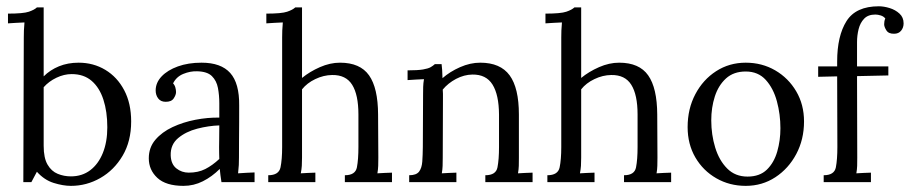

<svg xmlns="http://www.w3.org/2000/svg" viewBox="-20 -591 2952 623"><path d="M57.2 -469.4Q57.2 -481.1 57.6 -492.1Q57.9 -503.1 59.4 -518.2Q45.8 -517.8 32.8 -516.9Q19.8 -516 5.9 -515.2V-546.8Q55.7 -546.8 73.7 -553Q91.7 -559.2 99.7 -566.9H121.7V-343.2Q142.6 -364.1 171.4 -375.9Q200.2 -387.6 235.1 -387.6Q283.1 -387.6 321.8 -364.3Q360.5 -341 383 -298.3Q405.6 -255.6 405.6 -196.9Q405.6 -132.7 377.9 -85.8Q350.2 -38.9 305.6 -13.4Q261.1 12.1 210.1 12.1Q184.8 12.1 154.2 2.6Q123.6 -7 99.7 -33.7L81.8 0H55.7ZM121.7 -118.1Q121.7 -78.1 134.4 -56.7Q147 -35.2 167.2 -27Q187.4 -18.7 210.1 -18.7Q246.4 -18.7 272.8 -38.7Q299.2 -58.7 313.7 -94.6Q328.2 -130.5 328.2 -177.9Q328.2 -228.8 315.5 -267.7Q302.9 -306.6 277.4 -328.6Q251.9 -350.6 212.7 -350.6Q187.8 -350.6 163.2 -338.8Q138.6 -327.1 121.7 -308Z M698.6 0Q696.4 -12.8 695.3 -22.6Q694.2 -32.3 693.1 -42.9Q667.8 -17.6 638.2 -2.8Q608.7 12.1 575.4 12.1Q518.5 12.1 490.6 -13.8Q462.8 -39.6 462.8 -77.4Q462.8 -112.2 484 -137.3Q505.3 -162.4 539.8 -178.6Q574.3 -194.7 614.2 -202.4Q654.2 -210.1 691.6 -209.4V-256Q691.6 -282 687.2 -305.5Q682.8 -328.9 667.6 -344Q652.4 -359 619.7 -359.7Q597.7 -360.5 575 -351.3Q552.3 -342.1 541.6 -320.5Q547.1 -314.6 549.1 -306.7Q551.2 -298.9 551.2 -292.3Q551.2 -283.1 543.6 -271.7Q536.1 -260.4 517.4 -260.7Q501.7 -260.7 493.4 -271.5Q485.1 -282.4 485.1 -297.4Q485.1 -322.7 504.4 -343.1Q523.7 -363.4 557.2 -375.5Q590.8 -387.6 634 -387.6Q697.1 -387.6 727 -354.2Q756.9 -320.9 756.1 -248.6Q756.1 -220.4 756 -192.3Q755.8 -164.3 755.6 -136Q755.4 -107.8 755.4 -79.6Q755.4 -67.8 754.9 -55.7Q754.3 -43.6 752.5 -28.6Q766 -29.3 779.2 -30.3Q792.4 -31.2 806 -31.5V0ZM691.6 -184.1Q657.1 -183 620.1 -173.5Q583.1 -163.9 557.9 -142.8Q532.8 -121.7 533.9 -86.5Q535 -58.3 552.3 -44.6Q569.5 -30.8 592.6 -30.8Q623 -30.8 646.1 -42.5Q669.2 -54.3 691.6 -75.2Q691.2 -83.6 691.1 -93.1Q690.9 -102.7 690.9 -113.3Q690.9 -117 691.2 -137.3Q691.6 -157.7 691.6 -184.1Z M1099 -22.4Q1133.1 -22.4 1138.1 -48Q1143 -73.7 1143 -114V-219.3Q1143 -283.5 1122.7 -315.9Q1102.3 -348.4 1057.6 -347.6Q1030.1 -347.3 1003.1 -334.4Q976.2 -321.6 960 -301.1V-79.6Q960 -64.5 959.3 -53Q958.6 -41.4 956 -28.6Q967.7 -29.3 979.6 -29.9Q991.6 -30.4 1003.3 -30.8V0H850.4V-22.4Q884.9 -22.4 890.2 -48Q895.5 -73.7 895.5 -114V-469.4Q895.5 -481.1 895.9 -492.1Q896.2 -503.1 897.7 -518.2Q884.1 -517.8 870.9 -516.9Q857.7 -516 844.2 -515.2V-546.8Q893.7 -546.8 911.8 -553Q930 -559.2 938 -566.9H960V-338.1Q985 -358.6 1018 -373.1Q1051 -387.6 1083.2 -387.6Q1148.5 -387.6 1177.5 -346.5Q1206.5 -305.5 1206.8 -219.3L1207.6 -79.6Q1207.6 -64.5 1207.2 -53Q1206.8 -41.4 1204.6 -28.6Q1216.4 -29.3 1228.3 -29.9Q1240.2 -30.4 1251.9 -30.8V0H1099Z M1307.7 0V-22.4Q1330.8 -22.4 1339.8 -34.1Q1348.7 -45.8 1350.2 -66.6Q1351.7 -87.3 1352 -114L1352.8 -285.3Q1352.8 -297 1353.1 -309.1Q1353.5 -321.2 1355.7 -334.1Q1342.1 -333.7 1329.1 -332.8Q1316.1 -331.9 1302.5 -331.1V-362.7Q1335.5 -362.7 1352.6 -365.6Q1369.6 -368.5 1377.5 -373.1Q1385.4 -377.7 1390.9 -382.8H1412.9Q1414 -374.8 1414.7 -364Q1415.5 -353.1 1415.8 -337.4Q1440 -358.6 1472.9 -373.1Q1505.7 -387.6 1538.3 -387.6Q1603.6 -387.6 1633.7 -346.5Q1663.7 -305.5 1663.7 -219.3V-79.6Q1663.7 -64.5 1663.4 -53Q1663 -41.4 1660.8 -28.6Q1672.5 -29.3 1684.5 -29.9Q1696.4 -30.4 1708.1 -30.8V0H1554.8V-22.4Q1589.3 -22.4 1594.2 -48Q1599.2 -73.7 1599.2 -114V-219.3Q1598.8 -283.5 1578.1 -316.6Q1557.4 -349.8 1512.7 -349.1Q1485.9 -348.7 1459.8 -335Q1433.8 -321.2 1416.6 -300.3Q1417.3 -294.5 1417.3 -286.8Q1417.3 -279.1 1417.3 -271L1416.6 -79.6Q1416.6 -64.5 1416.2 -53Q1415.8 -41.4 1413.6 -28.6Q1425.4 -29.3 1437.3 -29.9Q1449.2 -30.4 1460.9 -30.8V0Z M2004.8 -22.4Q2038.9 -22.4 2043.8 -48Q2048.8 -73.7 2048.8 -114V-219.3Q2048.8 -283.5 2028.4 -315.9Q2008.1 -348.4 1963.3 -347.6Q1935.8 -347.3 1908.9 -334.4Q1881.9 -321.6 1865.8 -301.1V-79.6Q1865.8 -64.5 1865.1 -53Q1864.3 -41.4 1861.8 -28.6Q1873.5 -29.3 1885.4 -29.9Q1897.3 -30.4 1909.1 -30.8V0H1756.1V-22.4Q1790.6 -22.4 1795.9 -48Q1801.2 -73.7 1801.2 -114V-469.4Q1801.2 -481.1 1801.6 -492.1Q1802 -503.1 1803.4 -518.2Q1789.9 -517.8 1776.7 -516.9Q1763.5 -516 1749.9 -515.2V-546.8Q1799.4 -546.8 1817.6 -553Q1835.7 -559.2 1843.8 -566.9H1865.8V-338.1Q1890.7 -358.6 1923.7 -373.1Q1956.7 -387.6 1989 -387.6Q2054.3 -387.6 2083.2 -346.5Q2112.2 -305.5 2112.6 -219.3L2113.3 -79.6Q2113.3 -64.5 2112.9 -53Q2112.6 -41.4 2110.4 -28.6Q2122.1 -29.3 2134 -29.9Q2145.9 -30.4 2157.7 -30.8V0H2004.8Z M2399.7 12.1Q2347.3 12.1 2304.4 -12.5Q2261.5 -37 2236.3 -80.1Q2211.2 -123.2 2211.2 -178.6Q2211.2 -238 2236.2 -285.3Q2261.1 -332.6 2303.8 -360.1Q2346.5 -387.6 2399.7 -387.6Q2452.5 -387.6 2495.4 -362.7Q2538.3 -337.7 2563.6 -294.6Q2588.9 -251.6 2588.9 -196.9Q2588.9 -138.6 2563.8 -91.3Q2538.7 -44 2496 -16Q2453.2 12.1 2399.7 12.1ZM2405.6 -18Q2445.2 -18 2468.5 -40.7Q2491.7 -63.4 2502 -99.4Q2512.3 -135.3 2512.3 -174.9Q2512.3 -220 2500.9 -262.2Q2489.5 -304.4 2464.8 -331.7Q2440 -359 2399.7 -359Q2360.5 -359 2335.7 -336.5Q2311 -313.9 2299.4 -277.8Q2287.9 -241.7 2287.9 -200.6Q2287.9 -154 2300.7 -112.2Q2313.5 -70.4 2339.6 -44.2Q2365.6 -18 2405.6 -18Z M2696.4 -391.3Q2696.4 -474.5 2726.8 -522.6Q2757.2 -570.6 2831.7 -570.6Q2847.8 -570.6 2866.5 -564.9Q2885.2 -559.2 2898.6 -546.9Q2912 -534.7 2912 -515.2Q2912 -501.3 2903.9 -491.4Q2895.9 -481.5 2881.2 -481.5Q2863.2 -481.1 2856.1 -492.5Q2848.9 -503.9 2848.9 -512.3Q2848.9 -516.7 2849.7 -521.5Q2850.4 -526.2 2852.6 -531Q2847.1 -538 2837.7 -540.9Q2828.4 -543.8 2820.3 -543.8Q2796.8 -543.8 2784 -530.4Q2771.2 -517.1 2766 -496.5Q2760.9 -476 2760.9 -454.3V-375.5H2862.5V-346.2L2760.9 -344L2761.6 -79.6Q2761.6 -64.5 2761.3 -53Q2760.9 -41.4 2758.7 -28.6Q2770.4 -29.3 2782.4 -29.9Q2794.3 -30.4 2806 -30.8V0H2652.7V-22.4Q2687.2 -22.4 2692.2 -48Q2697.1 -73.7 2697.1 -114L2696.4 -343.2L2634.8 -341.8V-375.5H2696.4Z"/></svg>

Font: Parastoo
Style: Regular
Weight: 400
Foundry: Saber Rastikerdar (saber.rastikerdar@gmail.com)
Version: Version 3.000